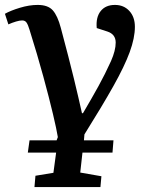

<svg xmlns="http://www.w3.org/2000/svg" viewBox="-34 -544 602 780"><path d="M106 216 110 170 183 158 194 76H79L86 26H196L201 13Q196 -18 181 -81.5Q166 -145 142 -233Q118 -321 86 -423Q80 -443 74 -452Q68 -461 56 -461Q46 -461 31 -456.5Q16 -452 0 -445L-14 -488Q9 -501 47 -512.5Q85 -524 119 -524Q161 -524 180.5 -502Q200 -480 213 -431Q247 -304 266.5 -223.5Q286 -143 299 -84H303Q339 -145 366 -194Q393 -243 417 -296Q436 -339 436 -371Q436 -405 402 -416L359 -430Q355 -474 375 -499Q395 -524 433 -524Q469 -524 491.5 -499.5Q514 -475 514 -435Q514 -390 493 -332.5Q472 -275 426.5 -194Q381 -113 309 2L307 26H427L423 76H301L292 157L378 172L374 216Z"/></svg>

Font: Literata 36pt SemiBold
Style: Italic
Weight: 600
Italic angle: -2°
Designer: Latin by Veronika Burian and Jose Scaglione. Greek by Irene Vlachou. Cyrillic by Vera Evstafieva
Foundry: TypeTogether
Version: Version 3.002